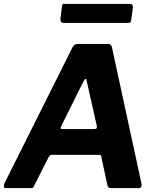

<svg xmlns="http://www.w3.org/2000/svg" viewBox="-26 -968 817 988"><path d="M4 0Q-5 0 -6 -8Q-7 -16 1 -33L348 -726Q354 -737 361.5 -739.5Q369 -742 380 -742H530Q541 -742 546 -734Q551 -726 552 -716L702 -23Q704 -15 701 -7.5Q698 0 689 0H543Q529 0 526 -18L495 -163Q494 -171 483 -171H241Q230 -171 224 -159L148 -9Q146 -3 142.5 -1.5Q139 0 130 0H4ZM461 -304Q476 -304 472 -321L420 -552Q419 -562 414.5 -562Q410 -562 405 -552L289 -319Q285 -309 286.5 -306.5Q288 -304 295 -304ZM658 -929 649 -865Q648 -854 643.5 -852Q639 -850 626 -850H302Q292 -850 288 -856.5Q284 -863 285 -872L293 -937Q295 -945 297 -946.5Q299 -948 305 -948H644Q651 -948 655 -941.5Q659 -935 658 -929Z"/></svg>

Font: Libre Franklin
Style: Bold Italic
Weight: 700
Italic angle: -8°
Designer: Pablo Impallari, Rodrigo Fuenzalida, Nhung Nguyen
Foundry: Impallari Type
Version: Version 3.000